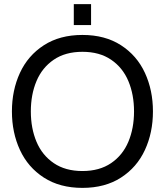

<svg xmlns="http://www.w3.org/2000/svg" viewBox="-20 -902 802 934"><path d="M38 -360Q38 -463 77 -547.5Q116 -632 193.5 -682Q271 -732 381 -732Q491 -732 568.5 -682Q646 -632 685 -547.5Q724 -463 724 -360Q724 -257 685 -172.5Q646 -88 568.5 -38Q491 12 381 12Q271 12 193.5 -38Q116 -88 77 -172.5Q38 -257 38 -360ZM381 -70Q464 -70 520.5 -108.5Q577 -147 604.5 -212.5Q632 -278 632 -360Q632 -442 604.5 -507.5Q577 -573 520.5 -611.5Q464 -650 381 -650Q298 -650 241.5 -611.5Q185 -573 157.5 -507.5Q130 -442 130 -360Q130 -278 157.5 -212.5Q185 -147 241.5 -108.5Q298 -70 381 -70ZM339 -882H423V-780H339Z"/></svg>

Font: Aspekta 400
Style: Regular
Weight: 400
Designer: Ivo Dolenc
Version: Version 2.000